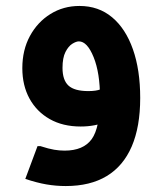

<svg xmlns="http://www.w3.org/2000/svg" viewBox="-20 -425 541 645"><path d="M251 0Q191 0 147 -25Q103 -50 79 -94Q55 -138 55 -196Q55 -257 80.5 -304Q106 -351 149.5 -378Q193 -405 247 -405Q311 -405 356.5 -367Q402 -329 426.5 -259.5Q451 -190 451 -96H316Q316 -180 294.5 -233Q273 -286 245 -286Q236 -286 223 -278Q210 -270 200 -250.5Q190 -231 190 -197Q190 -156 210 -137.5Q230 -119 277 -119Q303 -119 318 -125Q333 -131 346 -145L404 -65Q379 -34 339.5 -17Q300 0 251 0ZM201 200Q168 200 136 194.5Q104 189 65 176L106 66H116Q144 75 162 78Q180 81 197 81Q260 81 288 42.5Q316 4 316 -96H451Q451 1 422.5 67Q394 133 338.5 166.5Q283 200 201 200Z"/></svg>

Font: Fustat ExtraBold
Style: Regular
Weight: 800
Designer: Mohamed Gaber, Khaled Hosny, Laura Garcia Mut
Foundry: Kief Type Foundry, Alif Type Foundry, Hard Type Foundry
Version: Version 1.007